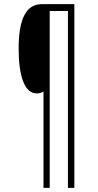

<svg xmlns="http://www.w3.org/2000/svg" viewBox="-20 -780 473 927"><path d="M339 127V-760H182C102 -760 70 -681 70 -545C70 -417 97 -329 157 -329C171 -329 179 -332 190 -338V127H220V-727H308V127Z"/></svg>

Font: Noto Sans Devanagari UI ExtraCondensed ExtraLight
Style: Regular
Weight: 200
Width: 2
Designer: Jelle Bosma - Monotype Design Team
Foundry: Monotype Imaging Inc.
Version: Version 2.004